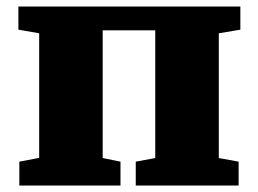

<svg xmlns="http://www.w3.org/2000/svg" viewBox="-20 -576 800 596"><path d="M40 -74.2 101.6 -85.9V-472.7L37.1 -483.9V-555.7H726.1V-483.9L659.2 -472.7V-85.4L720.7 -74.2V0H401.4V-74.2L461.9 -85.4V-481.9H298.8V-85.4L354 -74.2V0H40Z"/></svg>

Font: Merriweather UltraBold
Style: Regular
Weight: 900
Designer: Eben Sorkin ( sorkintype@gmail.com )
Foundry: Eben Sorkin
Version: Version 1.570; ttfautohint (v1.3) -l 8 -r 32 -G 0 -x 0 -H 60